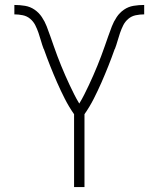

<svg xmlns="http://www.w3.org/2000/svg" viewBox="-20 -755 640 775"><path d="M279 0V-294Q258 -324 241.5 -356.5Q225 -389 210.5 -422Q196 -455 182.5 -489Q169 -523 157 -557L156 -558Q150 -574 145.5 -590Q141 -606 135.5 -622Q130 -638 122.5 -653Q115 -668 102 -679Q89 -690 72 -693.5Q55 -697 38 -697V-735Q60 -735 81 -731.5Q102 -728 119.5 -716Q137 -704 149 -686Q161 -668 168.5 -648.5Q176 -629 183 -609Q190 -589 197 -569Q204 -549 211.5 -529Q219 -509 227 -489.5Q235 -470 243.5 -450.5Q252 -431 261 -412Q270 -393 279.5 -374Q289 -355 300 -337Q311 -355 320.5 -374Q330 -393 339 -412Q348 -431 356.5 -450.5Q365 -470 373 -489.5Q381 -509 388.5 -529Q396 -549 403 -569Q410 -589 417 -609Q424 -629 431.5 -648.5Q439 -668 451 -686Q463 -704 480.5 -716Q498 -728 519 -731.5Q540 -735 562 -735V-697Q545 -697 528 -693.5Q511 -690 498 -679Q485 -668 477.5 -653Q470 -638 464.5 -622Q459 -606 454.5 -590Q450 -574 444 -558L443 -557Q431 -523 417.5 -489Q404 -455 389.5 -422Q375 -389 358.5 -356.5Q342 -324 321 -294V0Z"/></svg>

Font: Iosevka SS04 XLt Ex
Style: Regular
Weight: 200
Width: 7
Monospace: yes
Designer: Belleve Invis
Foundry: Belleve Invis
Version: Version 19.0.0; ttfautohint (v1.8.4)